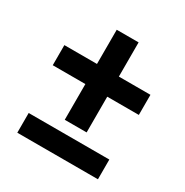

<svg xmlns="http://www.w3.org/2000/svg" viewBox="-148 -745 832 864"><g transform="rotate(30 268.5 -312.5)"><path d="M491.2 -447.8V-343.3H327.1V-157.7H213.4V-343.3H43.9V-447.8H213.4V-625.5H327.1V-447.8ZM476.6 -103V-0.5H57.6V-103Z"/></g></svg>

Font: Vazirmatn FD SemiBold
Style: Regular
Weight: 600
Designer: Saber Rastikerdar
Foundry: Saber Rastikerdar
Version: Version 33.001